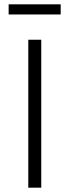

<svg xmlns="http://www.w3.org/2000/svg" viewBox="-20 -869 322 889"><path d="M171 0H111V-685H171ZM20 -802V-849H261V-802Z"/></svg>

Font: Statis Sans Light
Style: Regular
Weight: 300
Designer: bBox Type GmbH
Foundry: bBox Type GmbH
Version: Version 1.000